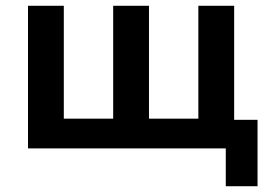

<svg xmlns="http://www.w3.org/2000/svg" viewBox="-20 -514 939 665"><path d="M762 131V0H77V-494H201V-103H372V-494H496V-103H667V-494H791V-99H872V131Z"/></svg>

Font: Nunito Sans 10pt
Style: Bold
Weight: 700
Designer: Vernon Adams
Foundry: Vernon Adams
Version: Version 3.101;gftools[0.9.27]